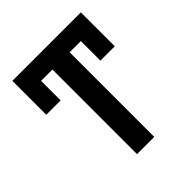

<svg xmlns="http://www.w3.org/2000/svg" viewBox="-193 -839 970 970"><g transform="rotate(-45 292.5 -353.5)"><path d="M537.1 -464.8H434.6V-604.5H354.5V0H231.4V-604.5H150.4V-464.8H47.9V-707H537.1Z"/></g></svg>

Font: Pretendard GOV SemiBold
Style: Regular
Weight: 600
Designer: Base glyphs from Inter by Rasmus Andersson; Hangeul glyphs from Noto Sans CJK(Source Han Sans) by Jang Soo-young and Kan
Foundry: Kil Hyung-jin
Version: Version 1.309